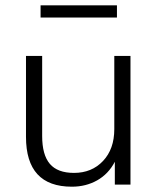

<svg xmlns="http://www.w3.org/2000/svg" viewBox="-20 -696 593 724"><path d="M251 8Q78 8 78 -180V-485H139V-183Q139 -112 168 -78Q197 -44 259 -44Q326 -44 368.5 -89Q411 -134 411 -209V-485H472V0H413V-86Q389 -40 346.5 -16Q304 8 251 8ZM133 -630V-676H421V-630Z"/></svg>

Font: Nunito Sans Light
Style: Regular
Weight: 300
Designer: Vernon Adams
Foundry: Vernon Adams
Version: Version 3.101; ttfautohint (v1.8.4.7-5d5b);gftools[0.9.27]